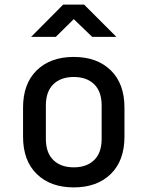

<svg xmlns="http://www.w3.org/2000/svg" viewBox="-20 -805 640 833"><path d="M300 8Q199 8 139.5 -50Q80 -108 80 -212V-338Q80 -442 139.5 -500Q199 -558 300 -558Q401 -558 460.5 -500Q520 -442 520 -338V-212Q520 -108 460.5 -50Q401 8 300 8ZM300 -79Q356 -79 388.5 -110.5Q421 -142 421 -203V-347Q421 -408 388.5 -439.5Q356 -471 300 -471Q244 -471 211.5 -439.5Q179 -408 179 -347V-203Q179 -142 211.5 -110.5Q244 -79 300 -79ZM115 -645 254 -785H345L485 -645H380L300 -722L222 -645Z"/></svg>

Font: JetBrains Mono NL Medium
Style: Regular
Weight: 500
Monospace: yes
Designer: Philipp Nurullin, Konstantin Bulenkov
Foundry: JetBrains
Version: Version 2.305; ttfautohint (v1.8.4.7-5d5b)